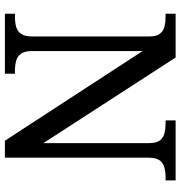

<svg xmlns="http://www.w3.org/2000/svg" viewBox="4 -758 754 803"><g transform="rotate(90 381.5 -357.0)"><path d="M38 0V-42H51Q74 -42 92.5 -47Q111 -52 122 -67.5Q133 -83 133 -114V-604Q133 -634 121.5 -648.5Q110 -663 91.5 -667.5Q73 -672 51 -672H38V-714H221L579 -161V-604Q579 -634 567.5 -648.5Q556 -663 537.5 -667.5Q519 -672 497 -672H484V-714H735V-672H722Q700 -672 681 -667Q662 -662 651 -647Q640 -632 640 -600V0H569L194 -576V-114Q194 -83 205 -67.5Q216 -52 235 -47Q254 -42 276 -42H289V0Z"/></g></svg>

Font: Noto Serif Tamil
Style: Regular
Weight: 400
Designer: Indian Type Foundry, Tom Grace, and the Monotype Design Team
Foundry: Monotype Imaging Inc.
Version: Version 2.003